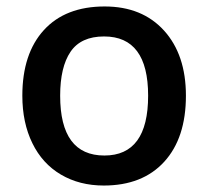

<svg xmlns="http://www.w3.org/2000/svg" viewBox="-20 -570 651 600"><path d="M561 -271Q561 -138.7 493.2 -64.5Q425.3 9.8 304.2 9.8Q228.5 9.8 170.4 -24.4Q112.3 -58.6 81.1 -122.6Q49.8 -186.5 49.8 -271Q49.8 -402.3 117.2 -476.1Q184.6 -549.8 307.1 -549.8Q424.3 -549.8 492.7 -474.4Q561 -398.9 561 -271ZM168 -271Q168 -84 306.2 -84Q442.9 -84 442.9 -271Q442.9 -456.1 305.2 -456.1Q232.9 -456.1 200.4 -408.2Q168 -360.4 168 -271Z"/></svg>

Font: f0_1792           
Style: Regular
Weight: 600
Foundry: Ascender Corporation
Version: Version 1.10